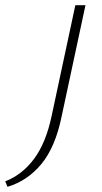

<svg xmlns="http://www.w3.org/2000/svg" viewBox="-150 -430 392 739"><path d="M49 15 140 -410H179L87 19Q63 136 9.5 201Q-44 266 -121 289L-130 268Q-65 243 -19 181.5Q27 120 49 15Z"/></svg>

Font: Ysabeau Office ExtraLight
Style: Italic
Weight: 250
Italic angle: -12°
Designer: Christian Thalmann (Catharsis Fonts)
Version: Version 2.001;gftools[0.9.30]; featfreeze: tnum,lnum,ss02